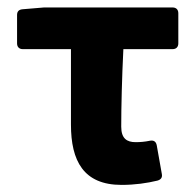

<svg xmlns="http://www.w3.org/2000/svg" viewBox="-20 -492 531 522"><path d="M172.9 -153.3C172.9 -54.7 207 10.7 310.5 10.7C346.7 10.7 379.9 5.9 408.2 -1C418 -3.9 421.9 -9.8 419.9 -19.5L406.2 -96.7C404.3 -107.4 397.5 -111.3 387.7 -109.4C373 -106.4 361.3 -105.5 348.6 -105.5C325.2 -105.5 309.6 -115.2 309.6 -147.5C309.6 -200.2 311.5 -280.3 315.4 -358.4H449.2C459 -358.4 464.8 -364.3 464.8 -374V-456.1C464.8 -465.8 459 -471.7 449.2 -471.7H99.6L41 -466.8C31.2 -465.8 26.4 -460.9 26.4 -451.2V-374C26.4 -364.3 32.2 -358.4 42 -358.4H172.9Z"/></svg>

Font: Ed Sans Neue
Style: Bold
Weight: 700
Designer: Stephen Hutchings
Version: Version 1.004;PS 001.004;hotconv 1.0.88;makeotf.lib2.5.64775